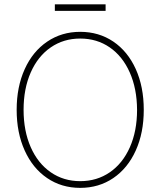

<svg xmlns="http://www.w3.org/2000/svg" viewBox="-20 -865 748 894"><path d="M353.5 9.8Q266.6 9.8 199.5 -35.9Q132.3 -81.5 95 -164.1Q57.6 -246.6 57.6 -353.5Q57.6 -460.4 95 -543Q132.3 -625.5 199.7 -671.1Q267.1 -716.8 353.5 -716.8Q440.4 -716.8 507.6 -671.4Q574.7 -626 612.1 -543.5Q649.4 -460.9 649.4 -353.5Q649.4 -246.6 612.1 -164.1Q574.7 -81.5 507.6 -35.9Q440.4 9.8 353.5 9.8ZM353.5 -685.5Q276.4 -685.5 216.6 -644.5Q156.7 -603.5 123.3 -528.1Q89.8 -452.6 89.8 -353.5Q89.8 -255.4 123 -179.9Q156.2 -104.5 216.1 -63Q275.9 -21.5 353.5 -21.5Q431.2 -21.5 491.2 -62.7Q551.3 -104 584.7 -179.4Q618.2 -254.9 618.2 -353.5Q617.7 -452.1 584.2 -527.6Q550.8 -603 491 -644.3Q431.2 -685.5 353.5 -685.5ZM471.7 -814.5H235.4V-844.7H471.7Z"/></svg>

Font: Pretendard GOV Thin
Style: Regular
Weight: 100
Designer: Base glyphs from Inter by Rasmus Andersson; Hangeul glyphs from Noto Sans CJK(Source Han Sans) by Jang Soo-young and Kan
Foundry: Kil Hyung-jin
Version: Version 1.309